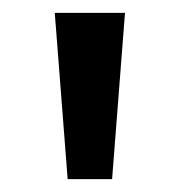

<svg xmlns="http://www.w3.org/2000/svg" viewBox="-20 -734 279 298"><path d="M174 -714 154 -456H85L65 -714Z"/></svg>

Font: Noto Sans NKo Unjoined Medium
Style: Regular
Weight: 500
Designer: Monotype Design Team
Foundry: Monotype Imaging Inc.
Version: Version 2.004